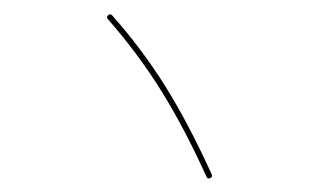

<svg xmlns="http://www.w3.org/2000/svg" viewBox="-43 -698 1086 663"><g transform="rotate(5 500.0 -366.5)"><path d="M694 -103Q601 -268 510 -388.5Q419 -509 307 -616Q300 -623 307 -630Q314 -637 321 -630Q434 -523 525.5 -401.5Q617 -280 711 -113Q716 -105 707 -100Q699 -95 694 -103Z"/></g></svg>

Font: Rounded Mplus 1c Thin
Style: Regular
Weight: 250
Version: Version 1.059.20150529